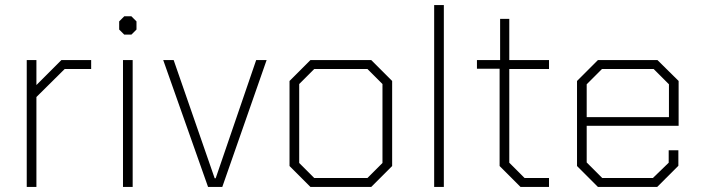

<svg xmlns="http://www.w3.org/2000/svg" viewBox="-20 -734 2755 754"><path d="M85 -498H123V-400L221 -498H338V-463H234L123 -353V0H85Z M448 -618V-650L468 -670H496L516 -650V-618L496 -598H468ZM463 -498H501V0H463Z M621 -498H662L823 -34H827L986 -498H1027L853 0H797Z M1117 -82V-416L1199 -498H1438L1520 -416V-82L1438 0H1199ZM1423 -35 1482 -94V-404L1423 -463H1214L1155 -404V-94L1214 -35Z M1685 -714H1723V0H1685Z M1942 -82V-464H1853V-498H1944V-660H1980V-498H2136V-463H1980V-95L2040 -35H2136V0H2024Z M2246 -82V-416L2328 -498H2562L2645 -416V-240H2284V-96L2345 -35H2544L2606 -95V-144H2644V-83L2561 0H2328ZM2607 -274V-403L2547 -463H2344L2284 -403V-274Z"/></svg>

Font: Chakra Petch ExtraLight
Style: Regular
Weight: 275
Designer: Katatrad Aksorn Co.,Ltd.
Foundry: Cadson Demak Co.,Ltd.
Version: Version 1.000; ttfautohint (v1.6)